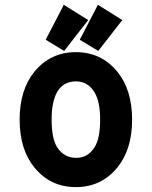

<svg xmlns="http://www.w3.org/2000/svg" viewBox="-20 -762 626 792"><path d="M383.8 -742.2 484.4 -679.2 385.3 -551.8 309.1 -598.1ZM243.2 -742.2 343.8 -679.2 244.6 -551.8 168.5 -598.1ZM293 -426.3Q240.7 -426.3 215.3 -381.8Q192.9 -341.3 192.9 -268.6Q192.9 -191.4 215.3 -155.3Q243.7 -110.8 294.4 -110.8Q342.8 -110.8 370.6 -155.3Q393.1 -191.9 393.1 -268.6Q393.1 -341.8 370.6 -379.9Q343.3 -426.3 293 -426.3ZM122.1 -70.8Q61 -145.5 61 -268.6Q61 -391.6 122.1 -466.3Q188 -546.9 293 -546.9Q397.9 -546.9 463.9 -466.3Q524.9 -391.6 524.9 -268.6Q524.9 -145.5 463.9 -70.8Q397.9 9.8 293 9.8Q188 9.8 122.1 -70.8Z"/></svg>

Font: Consola Mono
Style: Bold
Weight: 700
Monospace: yes
Designer: Wojciech Kalinowski "wmk69" (wmk69@o2.pl)
Foundry: Wojciech Kalinowski "wmk69" (wmk69@o2.pl)
Version: Version 2.1.0